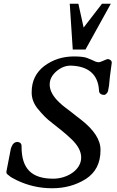

<svg xmlns="http://www.w3.org/2000/svg" viewBox="-20 -1004 624 1024"><path d="M536 -498C544 -498 555 -511 556 -518C562 -547 561 -541 566 -594C572 -642 573 -643 576 -669C577 -680 566 -688 556 -689H555C544 -688 519 -672 505 -672C500 -672 495 -674 488 -676C481 -680 467 -686 444 -695C431 -700 408 -703 375 -703C314 -703 262 -686 216 -652C172 -618 149 -572 149 -514C148 -483 158 -455 178 -428C207 -393 226 -372 262 -345C294 -320 330 -292 363 -260C396 -228 413 -196 413 -164C413 -96 336 -51 264 -51C148 -51 95 -105 95 -221C96 -238 88 -246 72 -247C53 -246 45 -232 38 -212L14 -88V-87C14 -75 22 -73 30 -66C36 -60 49 -53 69 -43C129 -14 192 0 258 0C325 0 384 -16 437 -49C490 -83 516 -134 516 -203C517 -257 482 -311 413 -365C394 -379 378 -392 363 -404C339 -423 315 -439 296 -458C262 -490 245 -522 245 -553C245 -580 257 -603 281 -624C305 -644 330 -654 356 -654C450 -652 503 -608 508 -522C508 -506 519 -498 536 -498ZM524 -984 426 -857 398 -984H352L368 -740H436L571 -984Z"/></svg>

Font: fbb
Style: Bold Italic
Weight: 700
Italic angle: -12°
Designer: David J. Perry, Michael Sharpe
Version: Version 0.991